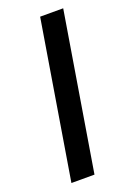

<svg xmlns="http://www.w3.org/2000/svg" viewBox="-142 -790 585 845"><g transform="rotate(-20 150.0 -367.5)"><path d="M40 0 161 -735H269L148 0Z"/></g></svg>

Font: Iosevka Aile Semibold Oblique
Style: Regular
Weight: 600
Italic angle: -9°
Designer: Belleve Invis
Foundry: Belleve Invis
Version: Version 31.1.0; ttfautohint (v1.8.4)